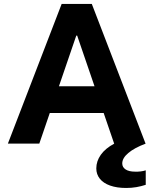

<svg xmlns="http://www.w3.org/2000/svg" viewBox="-20 -727 778 972"><path d="M315.8 -707H444.8L716.9 0H557.9ZM292.1 -707H398.4L393.4 -546.7H315.8L421 -707L179 0H19.9ZM195.9 -290.3H541V-155H195.9ZM467.5 125.4Q467.5 88.9 490.4 56.5Q513.4 24.1 558.7 0H717.8Q660.6 21.3 629.7 47.4Q598.9 73.4 598.9 100.3Q598.9 119.6 615.9 130.8Q632.8 142 664.5 142Q693.9 142.9 717.8 135.3V208.6Q694.9 216.1 670.3 220.4Q645.6 224.6 618.7 224.6Q571.8 224.6 537.6 212.5Q503.3 200.3 485.4 177.9Q467.5 155.6 467.5 125.4Z"/></svg>

Font: Wanted Sans Std Variable
Style: Regular
Weight: 400
Designer: Original Design by Kil Hyung-jin and Kang Hanbin, Wanted Lab, Inc;
Foundry: Wanted Lab, Inc.
Version: Version 1.003;Glyphs 3.2 (3227)